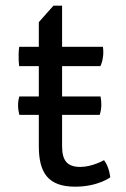

<svg xmlns="http://www.w3.org/2000/svg" viewBox="-20 -664 456 693"><path d="M49.8 -249.5H339.8C347.2 -270.5 347.2 -295.4 342.8 -315.9H49.8C43.5 -295.4 43.9 -272 49.8 -249.5ZM120.1 -136.7C120.1 -40.5 153.3 9.8 251.5 9.8C333.5 9.8 377.9 -23.9 377.9 -23.9C377.9 -23.9 375 -60.5 355.5 -85.9C355.5 -85.9 313 -61.5 270 -61.5C222.7 -61.5 204.1 -84 204.1 -136.7V-425.3H342.3C342.3 -425.3 357.4 -453.6 351.6 -495.1H204.1V-643.6H172.9L120.1 -584V-495.1H49.3C44.4 -457.5 49.3 -425.3 49.3 -425.3H120.1Z"/></svg>

Font: Basic
Style: Regular
Weight: 400
Designer: Magnus Gaarde
Foundry: Magnus Gaarde
Version: Version 1.001